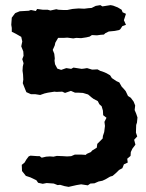

<svg xmlns="http://www.w3.org/2000/svg" viewBox="-20 -643 571 750"><path d="M248 87 232 84 215 79 205 80 190 74 162 72 147 75 129 71 122 61 99 50 81 44 66 25 65 1 76 -8 83 -20 92 -32 99 -35 127 -33H135L143 -27L160 -31L175 -32L189 -31L202 -34L226 -33L242 -32L258 -33L272 -39H299L315 -38L319 -42L335 -49L340 -55L358 -66L360 -81L368 -89L381 -102L382 -112L387 -127L390 -151L388 -167L396 -183L383 -193L382 -211L377 -228L368 -236L362 -248L345 -257L337 -263L324 -274L304 -280L286 -281H273L257 -288L234 -280L223 -285L200 -284L193 -285L167 -281L154 -278L137 -272L118 -275H101L83 -283L78 -295L69 -318L71 -332L70 -352L68 -367L69 -383L72 -396L67 -412L72 -425L71 -442L63 -462L67 -481L63 -499L42 -511L26 -519V-534L24 -546L26 -574L38 -590L40 -592L57 -599L92 -601L101 -604L120 -600L125 -608L147 -605H166L177 -602L200 -607L208 -605L226 -604H243L263 -608L274 -609L287 -610L309 -609L325 -611L338 -612L354 -620L372 -623L380 -618L412 -623L422 -621L440 -614L455 -605L459 -595L472 -589L464 -564L472 -546L458 -541L450 -529L446 -526L426 -522L405 -520L391 -513L386 -508L373 -507L359 -505L339 -506L330 -500L317 -497L297 -494L278 -495L266 -493L243 -496L229 -495H207L196 -476L194 -466L186 -448L192 -433L194 -415L193 -406L195 -392L204 -375L219 -370L239 -377L258 -374L267 -379L299 -374L308 -375L320 -377L340 -371L361 -372L372 -366L387 -361L396 -357L410 -349L417 -338L435 -326L446 -321L455 -305L466 -293L471 -287L480 -268L491 -261L502 -246L508 -231L506 -213L512 -199L517 -184L515 -164L512 -155L511 -125L516 -110L504 -97L509 -78L497 -62L491 -49L490 -34L477 -23L479 -8L464 -1L458 14L445 21L434 32L420 44L410 47L391 58L380 63L365 66L349 73L333 74L323 81L297 77L279 80Z"/></svg>

Font: Winky Rough Medium
Style: Regular
Weight: 500
Designer: Simon Atzbach
Foundry: typofactur
Version: Version 1.206; ttfautohint (v1.8.4.7-5d5b)